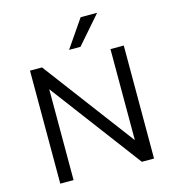

<svg xmlns="http://www.w3.org/2000/svg" viewBox="-132 -1047 1050 1157"><g transform="rotate(-15 392.5 -468.5)"><path d="M100 0V-705H175L611 -125H602V-705H685V0H609L174 -579H183V0ZM360 -765 478 -937H581L431 -765Z"/></g></svg>

Font: Nunito Sans 9pt
Style: Regular
Weight: 400
Version: Version 3.101;gftools[0.9.27]